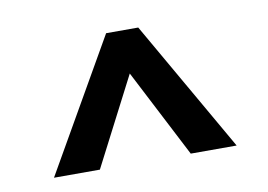

<svg xmlns="http://www.w3.org/2000/svg" viewBox="-44 -797 575 412"><g transform="rotate(-10 243.0 -591.0)"><path d="M208 -734 44 -448H144L243 -640L342 -448H442L278 -734Z"/></g></svg>

Font: Spoqa Han Sans Neo Medium
Style: Regular
Weight: 500
Designer: [Spoqa Han Sans Neo] Dong-huui Kim ___ Younghwa Kang ___ Yujin Lee ___ [Noto Sans] Ryoko NISHIZUKA ____ (kana & ideograp
Foundry: Spoqa (http://www.spoqa-han-sans.com)
Version: Version 1.100;hotconv 1.0.109;makeotfexe 2.5.65596